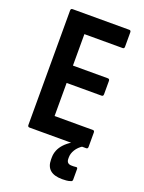

<svg xmlns="http://www.w3.org/2000/svg" viewBox="-158 -729 749 998"><g transform="rotate(20 217.0 -230.5)"><path d="M65 0Q55 0 55 -11V-644Q55 -655 65 -655H379Q388 -655 388 -644V-565Q388 -554 379 -554H167V-380H360Q370 -380 370 -369V-295Q370 -284 360 -284H167V-101H379Q388 -101 388 -90V-11Q388 0 379 0ZM316 194Q227 194 227 118V107Q227 64 258.5 30Q290 -4 347 -25L360 -12V-3Q336 12 323 33Q310 54 310 75V83Q310 111 338 111Q344 111 349.5 111Q355 111 361 110Q371 108 371 118V177Q371 186 362 188Q351 192 339 193Q327 194 316 194Z"/></g></svg>

Font: Sofia Sans Condensed
Style: Bold
Weight: 700
Designer: Botio Nikoltchev, Ani Petrova
Foundry: lettersoup
Version: Version 4.101; ttfautohint (v1.8.4.7-5d5b)